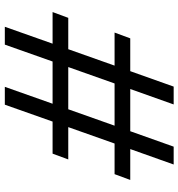

<svg xmlns="http://www.w3.org/2000/svg" viewBox="8 -748 740 796"><g transform="rotate(90 378.0 -350.0)"><path d="M726 -520 702 -455H575L507 -263H641L617 -198H484L414 0H340L410 -198H235L165 0H91L161 -198H30L54 -263H184L252 -455H115L139 -520H275L339 -700H413L349 -520H524L588 -700H662L598 -520ZM258 -263H433L501 -455H326Z"/></g></svg>

Font: Tilda Sans
Style: Regular
Weight: 400
Designer: ParaType Ltd
Foundry: ParaType Ltd
Version: Version 1.002W